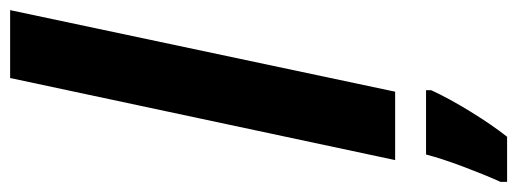

<svg xmlns="http://www.w3.org/2000/svg" viewBox="-393 -459 1021 379"><g transform="rotate(-90 117.5 -269.5)"><path d="M153 -760H287L126 0H-9ZM-52 208Q-38 177 -22 134.5Q-6 92 2 61H129V71Q113 106 86.5 149Q60 192 37 221H-52Z"/></g></svg>

Font: Noto Sans Display Ex Bold Cond
Style: Italic
Weight: 800
Width: 3
Italic angle: -12°
Designer: Monotype Design team
Foundry: Monotype Imaging Inc.
Version: Version 1.000